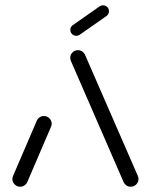

<svg xmlns="http://www.w3.org/2000/svg" viewBox="-20 -709 573 729"><path d="M56.7 0Q44.4 0 35.7 -8.7Q27 -17.4 27 -29.6Q27 -35.9 30 -41.9L120 -251.5Q123.7 -259.3 130.9 -263.9Q138.1 -268.5 146.7 -268.5Q158.9 -268.5 167.6 -259.8Q176.3 -251.1 176.3 -238.9Q176.3 -232.6 173.3 -226.7L83.3 -17Q79.6 -9.3 72.4 -4.6Q65.2 0 56.7 0ZM505.9 -29.6Q505.9 -17.4 497.2 -8.7Q488.5 0 476.3 0Q467.4 0 460.4 -4.6Q453.3 -9.3 449.6 -17L249.6 -476.7Q246.7 -482.6 246.7 -489.3Q246.7 -501.1 255.2 -509.8Q263.7 -518.5 275.9 -518.5Q284.8 -518.5 291.9 -513.9Q298.9 -509.3 302.6 -501.5L503 -41.9Q505.9 -35.9 505.9 -29.6ZM269.6 -573Q260 -573 253.5 -579.6Q247 -586.3 247 -595.6Q247 -607 256.7 -613.7L358.1 -684.8Q364.1 -688.9 371.1 -688.9Q380.7 -688.9 387.2 -682.4Q393.7 -675.9 393.7 -666.3Q393.7 -654.8 384.1 -648.1L282.6 -577Q276.7 -573 269.6 -573Z"/></svg>

Font: 26F Galaxy Hebrew Medium
Style: Regular
Weight: 500
Designer: C₂₉H₂₅N₃O₅
Version: Version 1.000